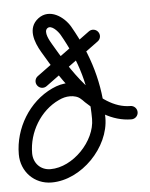

<svg xmlns="http://www.w3.org/2000/svg" viewBox="-55 -540 471 603"><g transform="rotate(-5 180.5 -239.0)"><path d="M270.9 -432.4C264.1 -441.8 250.9 -443.8 241.6 -436.9C184.3 -394.9 126.9 -352.9 69.6 -310.9C60.2 -304.1 58.2 -290.9 65.1 -281.6C71.9 -272.2 85.1 -270.2 94.4 -277.1C94.4 -277.1 94.4 -277.1 94.4 -277.1C151.7 -319.1 209.1 -361.1 266.4 -403.1C275.8 -409.9 277.8 -423.1 270.9 -432.4ZM229.1 -256.3C229.1 -256.3 229.1 -256.3 229.1 -256.3C212.6 -273.3 188.2 -281 165 -281C145.6 -281 129.2 -276.7 111.5 -268.5C36.7 -233.8 -11.3 -152.8 -11.3 -71.2C-11.3 -16.8 29.3 25.7 84.2 25.7C178.3 25.7 269.6 -69 269.6 -162C269.6 -270 241.7 -362 188.2 -455.4C188.2 -455.4 188.2 -455.5 188.2 -455.5C188.2 -455.5 188.2 -455.5 188.2 -455.5C168.7 -489.3 124.5 -519.6 87.4 -491.8C87.4 -491.8 87.4 -491.8 87.3 -491.8C87.3 -491.7 87.3 -491.7 87.3 -491.7C50.4 -463.7 67.7 -418 86.9 -385.4C140.8 -293.6 228.3 -150.4 350.9 -150C362.5 -150 372 -159.3 372 -170.9C372 -182.5 362.7 -192 351.1 -192C351.1 -192 351.1 -192 351.1 -192C248.2 -192.3 167.2 -331.5 123.1 -406.6C116.8 -417.4 98.6 -447.5 112.7 -458.3C112.7 -458.3 112.7 -458.3 112.7 -458.2C112.6 -458.2 112.6 -458.2 112.6 -458.2C126 -468.3 146.1 -444.3 151.8 -434.5C151.8 -434.5 151.8 -434.5 151.8 -434.5C151.8 -434.5 151.8 -434.6 151.8 -434.6C201.7 -347.5 227.6 -262.7 227.6 -162C227.6 -92.1 155.1 -16.3 84.2 -16.3C52.5 -16.3 30.7 -39.9 30.7 -71.2C30.7 -136.5 69.2 -202.6 129.2 -230.4C141.3 -236 151.6 -239 165 -239C176.7 -239 190.5 -235.7 198.9 -227C207 -218.7 220.3 -218.5 228.6 -226.6C236.9 -234.7 237.1 -248 229.1 -256.3Z"/></g></svg>

Font: FRB American Cursive Guidelines Medium
Style: Italic
Weight: 500
Italic angle: -25°
Version: Version 2.0;Modular Font Editor K font №1